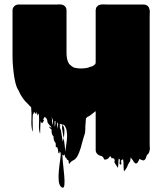

<svg xmlns="http://www.w3.org/2000/svg" viewBox="-20 -721 777 889"><path d="M670 -15Q670 -14 669 -13Q667 -9 665 -7Q665 -7 664.5 -6.5Q664 -6 663 -6Q661 -4 661 -4Q658 2 656.5 8Q655 14 650 19Q646 23 642 21.5Q638 20 634 19Q630 17 630 17Q626 15 626 15Q624 17 622 23Q621 26 618 30.5Q615 35 611 36Q607 37 603.5 33Q600 29 598 26Q597 24 595.5 21.5Q594 19 592 17Q588 11 585 8Q584 12 584 16.5Q584 21 582 26L578 32Q573 40 570 48Q569 52 566.5 55.5Q564 59 562 63Q561 65 558 68Q557 69 555.5 71Q554 73 554 72Q552 58 552 43.5Q552 29 550 16Q548 17 546 18.5Q544 20 542 20Q540 25 541.5 34Q543 43 538 41Q532 39 534 31Q536 23 534 16Q533 16 533 15.5Q533 15 533 15Q532 15 531.5 14.5Q531 14 531 14Q531 14 530.5 13.5Q530 13 530 12Q528 22 528 33.5Q528 45 526 56Q526 57 524.5 54Q523 51 522 50L514 38Q509 30 509.5 28.5Q510 27 511 24.5Q512 22 508 12Q508 13 506 13Q503 13 500 10Q500 13 498 13Q498 13 495 8Q492 3 490 2Q488 3 486 7Q485 8 483.5 10Q482 12 480 13Q479 14 477 15.5Q475 17 470 17Q469 17 468 18Q467 19 466 18Q462 18 461 14.5Q460 11 459 9L453 3Q452 3 452 2.5Q452 2 451 2Q450 1 441 -1Q439 -2 437.5 -3Q436 -4 434 -5Q423 -13 423 -27V-206Q416 -202 416.5 -201.5Q417 -201 412 -198Q407 -194 402 -190Q397 -186 392 -183L385 -180L378 -173Q377 -163 376.5 -153.5Q376 -144 375 -134Q375 -128 375 -121.5Q375 -115 374 -109Q373 -102 370.5 -95Q368 -88 366 -81L358 -52Q357 -46 355 -40Q353 -34 351 -28Q346 -13 341 -3Q339 1 337 4.5Q335 8 332 11Q327 18 321 20L313 25Q307 29 305 32Q304 33 303 35.5Q302 38 300 37Q298 34 298 29.5Q298 25 296 21Q296 20 294.5 20Q293 20 292 19Q288 16 288.5 14.5Q289 13 285 9Q284 8 282.5 7Q281 6 281 5V-8Q279 1 273 -2Q270 -4 269 -5Q269 10 272 38Q275 66 277.5 93Q280 120 278 136.5Q276 153 265 146Q254 138 252 117Q250 96 252.5 69.5Q255 43 258.5 20Q262 -3 261 -15Q260 -15 258.5 -16Q257 -17 258 -17Q256 -21 256 -21Q256 -17 255.5 -13Q255 -9 253 -11Q249 -13 249 -22Q249 -31 245 -38Q245 -39 244.5 -39.5Q244 -40 244 -41Q243 -38 241 -39Q237 -41 238 -48Q239 -55 237 -60L234 -63Q234 -64 233.5 -64Q233 -64 233 -65Q227 -76 228 -89Q224 -92 222 -98Q220 -102 220 -104Q219 -106 219 -108V-121Q218 -121 217 -122Q216 -123 212 -127Q208 -131 208 -132Q206 -136 210 -134Q214 -132 217 -130Q218 -130 218 -132Q217 -133 215.5 -135.5Q214 -138 209 -142Q201 -150 199 -159V-164Q197 -167 195 -173Q189 -179 186 -180Q179 -167 180.5 -166Q182 -165 183.5 -165Q185 -165 178 -154Q176 -150 173 -151Q172 -152 170.5 -155.5Q169 -159 168 -157Q167 -149 166.5 -133Q166 -117 166 -107.5Q166 -98 164 -106Q159 -126 160.5 -148Q162 -170 160 -191L155 -196Q155 -185 153 -186Q152 -188 150.5 -196Q149 -204 148 -205Q148 -204 148 -198.5Q148 -193 146 -194Q142 -197 140.5 -199.5Q139 -202 137 -203L136 -196Q135 -195 134 -193.5Q133 -192 132 -190Q131 -181 131 -165.5Q131 -150 131.5 -136Q132 -122 131.5 -115Q131 -108 129 -117Q124 -140 125.5 -169Q127 -198 124 -225L121 -228Q120 -228 119.5 -228.5Q119 -229 119 -229Q112 -236 109 -240L97 -252Q77 -275 65 -304Q57 -315 51.5 -337.5Q46 -360 43 -385Q41 -402 39.5 -421.5Q38 -441 38 -461V-673Q38 -684 46 -692Q54 -700 65 -700H241Q246 -700 251.5 -700.5Q257 -701 262 -700Q266 -700 272 -698Q276 -696 277 -695Q281 -692 284 -688Q286 -685 287 -681.5Q288 -678 288 -673V-475Q288 -462 290.5 -449Q293 -436 300 -425Q305 -420 310 -416Q315 -412 320 -409L332 -406Q337 -405 343 -404.5Q349 -404 355 -404Q361 -404 367 -404.5Q373 -405 380 -406Q386 -408 389 -408Q392 -410 395.5 -411Q399 -412 403 -413Q404 -413 405 -413.5Q406 -414 407 -414Q415 -418 421 -424Q423 -428 423 -432V-674Q423 -677 424 -679Q424 -682 426 -686Q427 -690 431 -692Q434 -697 440 -698Q444 -700 449 -700Q457 -701 464.5 -700.5Q472 -700 479 -700H646Q655 -700 662 -695Q664 -694 664.5 -693Q665 -692 666 -691Q671 -686 673 -675Q674 -668 673.5 -660Q673 -652 673 -645V-59Q673 -42 674 -35.5Q675 -29 670 -15ZM224 -149Q225 -154 225 -158Q225 -162 225 -166Q217 -182 217 -181.5Q217 -181 219.5 -174.5Q222 -168 221 -166V-160Q221 -156 221.5 -151Q222 -146 223 -141Q223 -143 223.5 -145Q224 -147 224 -149ZM233 -161V-154Q233 -150 233 -144Q233 -138 234 -133Q236 -141 236.5 -146.5Q237 -152 237 -156V-159Q235 -161 233 -161ZM245 -153V-140Q245 -136 245.5 -132.5Q246 -129 247 -125Q247 -129 247.5 -133Q248 -137 249 -141V-146Q249 -151 248 -152Q248 -153 245 -153ZM283 -23 289 -68Q290 -77 290.5 -86Q291 -95 290 -104Q289 -112 288 -119Q287 -126 283 -132Q282 -137 279 -139.5Q276 -142 273 -144H270Q270 -143 269.5 -143Q269 -143 269 -143Q269 -143 267 -145Q267 -145 266.5 -145.5Q266 -146 265 -146Q263 -147 261 -145V-146Q259 -149 257 -147V-135Q257 -131 257.5 -127Q258 -123 259 -118Q259 -121 259.5 -123.5Q260 -126 260 -130V-131Q262 -115 266 -93Q267 -90 267 -87Q267 -84 268 -81L271 -65Q273 -75 275 -82Q277 -65 279.5 -48Q282 -31 282 -19Q282 -20 282.5 -21Q283 -22 283 -23ZM261 -138Q261 -134 260 -132V-133Q260 -135 260 -138.5Q260 -142 261 -144ZM269 -143Q275 -137 277 -128Q279 -119 278 -108Q278 -101 277 -94.5Q276 -88 274 -82Q273 -90 272 -99Q271 -108 269 -116Q268 -120 267.5 -125.5Q267 -131 268 -138Q268 -142 269 -143Z"/></svg>

Font: Rubik Wet Paint
Style: Regular
Weight: 400
Designer: Hubert and Fischer, NaN
Foundry: Hubert and Fischer, NaN
Version: Version 2.200